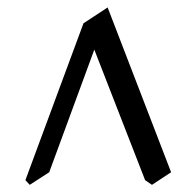

<svg xmlns="http://www.w3.org/2000/svg" viewBox="-20 -777 532 520"><path d="M391.6 -276.4 373 -289.1 235.4 -642.6 113.3 -310.5 60.5 -276.4 48.8 -289.1 206.1 -713.9 271.5 -756.8 443.4 -310.5Z"/></svg>

Font: Almanac
Style: Regular
Weight: 400
Designer: Eden's Almanac
Version: Version 3.501;March 28, 2021;FontCreator 13.0.0.2683 64-bit